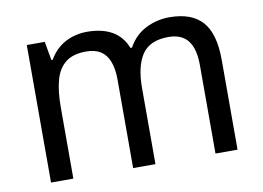

<svg xmlns="http://www.w3.org/2000/svg" viewBox="-64 -642 1010 737"><g transform="rotate(-10 441.0 -273.0)"><path d="M636 -546Q722 -546 764 -499.5Q806 -453 806 -349V0H720V-345Q720 -408 695.5 -440Q671 -472 619 -472Q547 -472 516.5 -427Q486 -382 486 -296V0H399V-345Q399 -387 388 -415.5Q377 -444 355 -458Q333 -472 298 -472Q248 -472 219 -449.5Q190 -427 178 -384Q166 -341 166 -278V0H79V-536H149L162 -463H167Q183 -491 206 -509.5Q229 -528 257 -537Q285 -546 315 -546Q373 -546 412 -524Q451 -502 469 -456H475Q500 -502 543.5 -524Q587 -546 636 -546Z"/></g></svg>

Font: Noto Sans Display
Style: Regular
Weight: 400
Designer: Monotype Design Team
Foundry: Monotype Imaging Inc.
Version: Version 2.003